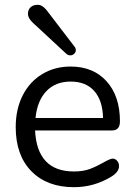

<svg xmlns="http://www.w3.org/2000/svg" viewBox="-20 -778 567 805"><path d="M128.9 -283.2H412.1Q410.2 -357.4 375 -396.7Q339.8 -436 276.4 -436Q212.9 -436 174.6 -396Q136.2 -356 128.9 -283.2ZM482.9 -269Q482.9 -231 449.2 -231H127Q135.7 -59.1 290 -59.1Q329.1 -59.1 356.9 -69.6Q384.8 -80.1 413.8 -96.7Q442.9 -113.3 452.9 -113Q462.9 -112.8 470.9 -104Q479 -95.2 479 -81.1Q479 -56.2 443.4 -35.2Q372.1 6.8 290 6.8Q177.2 6.8 111.6 -60.1Q45.9 -127 45.9 -245.1Q45.9 -320.3 75 -377.7Q104 -435.1 156.5 -467Q209 -499 275.9 -499Q371.1 -499 427 -437Q482.9 -375 482.9 -269ZM175.8 -734.9 292 -583Q297.9 -576.2 297.9 -567.6Q297.9 -559.1 291 -552.5Q284.2 -545.9 275.1 -545.9Q266.1 -545.9 258.8 -551.8L117.2 -683.1Q97.2 -702.1 97.2 -719.7Q97.2 -737.3 108.2 -747.6Q119.1 -757.8 138.4 -757.8Q157.7 -757.8 175.8 -734.9Z"/></svg>

Font: Nunito-Regular
Style: Regular
Weight: 400
Designer: Vernon Adams
Foundry: newtypography
Version: Version 3.000